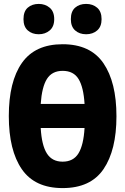

<svg xmlns="http://www.w3.org/2000/svg" viewBox="-20 -951 640 981"><path d="M300 10Q158 10 91.5 -86.5Q25 -183 25 -358Q25 -534 92 -629.5Q159 -725 300 -725Q442 -725 508.5 -628Q575 -531 575 -357Q575 -184 509 -87Q443 10 300 10ZM300 -589Q246 -589 220 -548Q194 -507 188 -420H412Q407 -505 381.5 -547Q356 -589 300 -589ZM300 -125Q355 -125 381 -167.5Q407 -210 412 -297H188Q193 -209 219.5 -167Q246 -125 300 -125ZM420 -776Q386 -776 364 -795.5Q342 -815 342 -853Q342 -893 364 -912Q386 -931 420 -931Q454 -931 476.5 -911.5Q499 -892 499 -853Q499 -815 476.5 -795.5Q454 -776 420 -776ZM178 -776Q144 -776 122 -795.5Q100 -815 100 -853Q100 -893 122 -912Q144 -931 178 -931Q211 -931 234 -911.5Q257 -892 257 -853Q257 -815 234 -795.5Q211 -776 178 -776Z"/></svg>

Font: Noto Sans Mono ExtraBold
Style: Regular
Weight: 800
Designer: Monotype Design Team
Foundry: Monotype Imaging Inc.
Version: Version 2.014